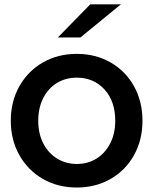

<svg xmlns="http://www.w3.org/2000/svg" viewBox="-20 -843 694 870"><path d="M527.8 -823.3 344.4 -673.3H242.2L388.9 -823.3ZM28.9 -295.6Q28.9 -383.3 67.8 -452.2Q106.7 -521.1 174.4 -560Q242.2 -598.9 327.8 -598.9Q413.3 -598.9 481.1 -560Q548.9 -521.1 587.2 -452.2Q625.6 -383.3 625.6 -295.6Q625.6 -208.9 587.2 -140Q548.9 -71.1 481.1 -32.2Q413.3 6.7 327.8 6.7Q242.2 6.7 174.4 -32.2Q106.7 -71.1 67.8 -140Q28.9 -208.9 28.9 -295.6ZM502.2 -295.6Q502.2 -384.4 453.3 -437.8Q404.4 -491.1 327.8 -491.1Q277.8 -491.1 238.3 -467.2Q198.9 -443.3 176.1 -398.9Q153.3 -354.4 153.3 -295.6Q153.3 -237.8 176.1 -193.3Q198.9 -148.9 238.9 -124.4Q278.9 -100 327.8 -100Q377.8 -100 417.2 -124.4Q456.7 -148.9 479.4 -193.3Q502.2 -237.8 502.2 -295.6Z"/></svg>

Font: Paperlogy 6 SemiBold
Style: Regular
Weight: 600
Designer: redesigned by Lee Juim, glyphs from Gmarket Sans & Montserrat
Foundry: PT&
Version: Version 1.001